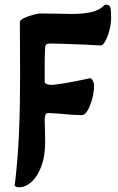

<svg xmlns="http://www.w3.org/2000/svg" viewBox="-20 -498 499 812"><path d="M42 283 44 271Q56 167 60.5 60.5Q65 -46 65 -175L64 -405Q64 -413 81.5 -421.5Q99 -430 120.5 -435.5Q142 -441 149 -441L231 -440Q253 -439 282 -439Q376 -439 410 -466Q413 -469 418.5 -473.5Q424 -478 429 -478Q443 -478 446.5 -467.5Q450 -457 450 -423Q450 -398 443 -370.5Q436 -343 425.5 -324.5Q415 -306 408 -306Q391 -306 346 -309Q223 -314 192 -314Q182 -314 177 -311Q172 -308 171 -298Q169 -270 169 -220V-152Q169 -147 177 -143Q185 -139 199 -139L211 -140Q259 -146 294.5 -153.5Q330 -161 337 -162Q357 -167 361 -167Q367 -167 372.5 -156.5Q378 -146 378 -138Q378 -97 361.5 -54Q345 -11 325 -11Q296 -11 234 -17L185 -20Q175 -20 172 -12Q169 -4 169 10Q169 33 170 47L171 104Q171 162 155 205Q139 248 113.5 271Q88 294 61 294Q42 294 42 283Z"/></svg>

Font: EB Garamond ExtraBold
Style: Regular
Weight: 800
Designer: Georg Duffner and Octavio Pardo
Foundry: Georg Duffner
Version: Version 1.000